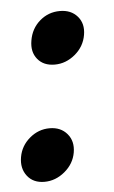

<svg xmlns="http://www.w3.org/2000/svg" viewBox="-66 -462 296 497"><g transform="rotate(-5 81.5 -213.5)"><path d="M28 -362Q33 -393 55.5 -412.5Q78 -432 108 -432Q137 -432 153.5 -413Q170 -394 165 -365Q160 -335 136 -315Q112 -295 83 -295Q54 -295 38.5 -314Q23 -333 28 -362ZM-25 -64Q-20 -93 3 -112.5Q26 -132 55 -132Q84 -132 100.5 -112.5Q117 -93 112 -64Q107 -35 83 -15Q59 5 30 5Q1 5 -14.5 -15Q-30 -35 -25 -64Z"/></g></svg>

Font: Moniqa Black Ita Display
Style: Italic
Weight: 900
Italic angle: -10°
Designer: Rajesh Rajput
Foundry: Rajesh Rajput
Version: Version 1.000